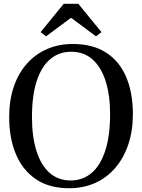

<svg xmlns="http://www.w3.org/2000/svg" viewBox="-20 -984 751 1015"><path d="M349 11Q242 12 170.8 -36Q99.5 -84 64 -169Q28.5 -254 28.5 -364.5Q28.5 -454.5 53 -526Q77.5 -597.5 122.8 -648Q168 -698.5 229.5 -725Q291 -751.5 364.5 -751.5Q470.5 -751.5 541.2 -705.8Q612 -660 647.2 -576.5Q682.5 -493 682.5 -381Q682.5 -292 658 -219.8Q633.5 -147.5 589 -96Q544.5 -44.5 483.5 -17Q422.5 10.5 349 11ZM354 -30Q417 -30 463.8 -69.2Q510.5 -108.5 536.2 -186.8Q562 -265 562 -381Q562 -481 538.5 -555Q515 -629 469.2 -669.8Q423.5 -710.5 356.5 -710.5Q293.5 -710.5 247 -672.5Q200.5 -634.5 174.8 -557.8Q149 -481 149 -365Q149 -262 172.5 -186.8Q196 -111.5 241.5 -70.8Q287 -30 354 -30ZM223.5 -792 194.5 -814 317 -964H394L516.5 -814L487.5 -792L355.5 -890Z"/></svg>

Font: Merriweather 72pt
Style: Regular
Weight: 400
Version: Version 2.100